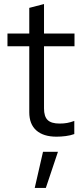

<svg xmlns="http://www.w3.org/2000/svg" viewBox="-20 -667 405 951"><path d="M260 10Q195 10 160 -21Q125 -52 125 -111V-438H17V-501H125V-628L198 -647V-501H349V-438H198V-130Q198 -90 216 -72.5Q234 -55 275 -55Q296 -55 312.5 -58Q329 -61 348 -68V-3Q329 4 305.5 7Q282 10 260 10ZM152 264 193 85H267L207 264Z"/></svg>

Font: Red Hat Display VF
Style: Regular
Weight: 300
Designer: Pentagram, MCKL
Foundry: Pentagram, MCKL
Version: Version 1.023